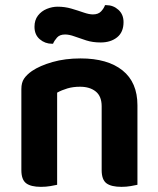

<svg xmlns="http://www.w3.org/2000/svg" viewBox="-20 -719 615 746"><path d="M514 -310V-215H375V-306Q375 -345 352 -363.5Q329 -382 291 -382Q264 -382 242 -375.5Q220 -369 202 -359V-215H63V-373Q63 -398 73.5 -413.5Q84 -429 104 -443Q135 -464 184 -478Q233 -492 293 -492Q398 -492 456 -445.5Q514 -399 514 -310ZM63 -262H202V-1Q193 1 176 4Q159 7 139 7Q100 7 81.5 -7Q63 -21 63 -58ZM375 -262H514V-1Q505 1 488 4Q471 7 452 7Q412 7 393.5 -7Q375 -21 375 -58ZM204 -693Q232 -693 257.5 -685.5Q283 -678 304.5 -670.5Q326 -663 341 -663Q362 -663 373 -675Q384 -687 388 -699H393Q420 -699 440 -681Q460 -663 460 -633Q460 -594 435 -574Q410 -554 371 -554Q340 -554 315 -562Q290 -570 269.5 -577.5Q249 -585 233 -585Q212 -585 201.5 -573Q191 -561 186 -549H182Q155 -549 134.5 -566.5Q114 -584 114 -615Q114 -641 127.5 -658.5Q141 -676 162 -684.5Q183 -693 204 -693Z"/></svg>

Font: BalooTamma2Bold
Style: Bold
Weight: 700
Designer: Divya Kowshik, Shuchita Grover and Ek Type
Foundry: Ek Type
Version: Version 1.700